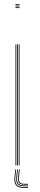

<svg xmlns="http://www.w3.org/2000/svg" viewBox="-20 -820 196 952"><path d="M56.8 -796V-800H76.8V-796ZM56.8 -780V-784H76.8V-780ZM56.8 -788V-792H76.8V-788ZM72.8 0V-600H76.8V0ZM56.8 0V-600H60.8V0ZM64.8 0V-600H68.8V0ZM60 20 56 56.8Q53 84 63 95.8Q73 107.5 98.8 107.5H118.8V111.5H98.8Q70.8 111.5 59.8 98.9Q48.8 86.2 52 56.8L56 20ZM78 20 74 56.8Q72 75.5 77.8 83.5Q83.5 91.5 98.8 91.5H118.8V95.5H98.8Q81.2 95.5 74.5 86.5Q67.8 77.5 70 56.8L74 20ZM69 20 65 56.8Q62.5 79.8 70.4 89.6Q78.2 99.5 98.8 99.5H118.8V103.5H98.8Q76 103.5 67.2 92.6Q58.5 81.8 61 56.8L65 20Z"/></svg>

Font: Big Shoulders Inline Display SC Thin
Style: Regular
Weight: 100
Designer: Patric King
Foundry: XO Type Co
Version: Version 2.002